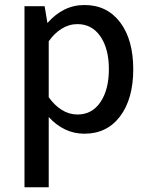

<svg xmlns="http://www.w3.org/2000/svg" viewBox="-20 -539 598 781"><path d="M79.6 -513.7H161.6L172.9 -445.3Q204.1 -481 241.7 -499.8Q279.3 -518.6 323.7 -518.6Q415.5 -518.6 468.8 -448Q522 -377.4 522 -257.3Q522 -137.2 468.8 -66.2Q415.5 4.9 323.2 4.9Q281.2 4.9 244.9 -12.5Q208.5 -29.8 178.2 -63V222.7H79.6ZM294.9 -440.9Q260.7 -440.9 230.7 -422.1Q200.7 -403.3 178.2 -371.1V-143.6Q201.2 -110.8 231.2 -92Q261.2 -73.2 295.4 -73.2Q354.5 -73.2 388.7 -123.8Q422.9 -174.3 422.9 -257.8Q422.9 -340.8 388.4 -390.9Q354 -440.9 294.9 -440.9Z"/></svg>

Font: Estedad-FD Medium
Style: Regular
Weight: 500
Designer: Amin Abedi
Version: Version 7.3